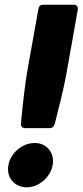

<svg xmlns="http://www.w3.org/2000/svg" viewBox="-20 -783 351 815"><path d="M88 -239Q78 -239 73 -244.5Q68 -250 69 -260Q83 -408 96 -482L143 -745Q146 -763 164 -763H292Q302 -763 307 -757Q312 -751 310 -741L264 -482Q254 -421 221 -291L212 -256Q207 -239 190 -239ZM14 -65Q14 -94 30 -119.5Q46 -145 72 -160.5Q98 -176 127 -176Q161 -176 183 -154Q205 -132 205 -99Q205 -70 189 -44.5Q173 -19 147.5 -3.5Q122 12 94 12Q59 12 36.5 -10Q14 -32 14 -65Z"/></svg>

Font: Open Sauce Two Black Italic
Style: Regular
Weight: 900
Italic angle: -10°
Designer: Alfredo Marco Pradil
Foundry: Creative Sauce Fz LLC
Version: Version 1.477